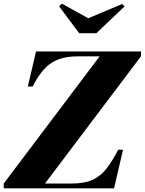

<svg xmlns="http://www.w3.org/2000/svg" viewBox="-74 -1032 792 1052"><path d="M-53.5 0V-26.5L472 -723.5H354.5Q286 -723.5 240.5 -704.5Q195 -685.5 163.5 -648.5Q132 -611.5 105 -558H78.5L123.5 -750H698.5V-723.5L172.5 -26.5H320.5Q389 -26.5 432.8 -46.5Q476.5 -66.5 508.8 -107.5Q541 -148.5 573.5 -211.5H600L551 0ZM360 -850 250 -997 265 -1012 409.5 -932 595 -1010 608.5 -997 454 -850Z"/></svg>

Font: Bodoni Moda 9pt ExtraBold
Style: Italic
Weight: 800
Italic angle: -13°
Designer: Owen Earl
Foundry: indestructible type
Version: Version 2.004